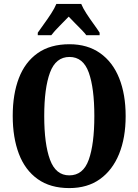

<svg xmlns="http://www.w3.org/2000/svg" viewBox="-20 -951 707 981"><path d="M334 10Q237 10 172.5 -36Q108 -82 76.5 -165Q45 -248 45 -359Q45 -470 76.5 -552Q108 -634 172.5 -679.5Q237 -725 335 -725Q427 -725 491.5 -679.5Q556 -634 589 -551.5Q622 -469 622 -358Q622 -247 588.5 -164.5Q555 -82 491 -36Q427 10 334 10ZM334 -55Q405 -55 433.5 -135Q462 -215 462 -358Q462 -501 433.5 -580.5Q405 -660 335 -660Q265 -660 235.5 -580.5Q206 -501 206 -358Q206 -215 235.5 -135Q265 -55 334 -55ZM173 -784Q186 -803 205 -829Q224 -855 241.5 -882Q259 -909 268 -931H395Q404 -909 421.5 -882Q439 -855 458 -829Q477 -803 489 -784V-771H421Q414 -781 397 -798.5Q380 -816 361.5 -834.5Q343 -853 331 -866Q311 -845 284 -818Q257 -791 242 -771H173Z"/></svg>

Font: Noto Serif Ethiopic ExtraCondensed ExtraBold
Style: Regular
Weight: 800
Width: 2
Designer: Monotype Design Team
Foundry: Monotype Imaging Inc.
Version: Version 2.102; ttfautohint (v1.8.4.7-5d5b)